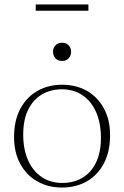

<svg xmlns="http://www.w3.org/2000/svg" viewBox="-20 -830 556 860"><path d="M259 -10.5Q308.5 -10.5 347.5 -32.8Q386.5 -55 409.2 -100.2Q432 -145.5 432 -213.5Q432 -279 410.5 -327.8Q389 -376.5 349.8 -403.2Q310.5 -430 257 -430Q208 -430 168.8 -407.5Q129.5 -385 106.8 -340Q84 -295 84 -226.5Q84 -161.5 105.5 -112.8Q127 -64 166.5 -37.2Q206 -10.5 259 -10.5ZM257.5 10Q195.5 10 147 -17.5Q98.5 -45 70.8 -96Q43 -147 43 -216.5Q43 -289.5 70.5 -341.8Q98 -394 146.8 -422.2Q195.5 -450.5 258.5 -450.5Q321 -450.5 369.2 -423Q417.5 -395.5 445.2 -344.8Q473 -294 473 -224Q473 -151 445.5 -98.5Q418 -46 369.5 -18Q321 10 257.5 10ZM258 -557Q239 -557 228.2 -569.2Q217.5 -581.5 217.5 -598Q217.5 -615 228.2 -626.8Q239 -638.5 258 -638.5Q277 -638.5 287.8 -626.8Q298.5 -615 298.5 -598Q298.5 -581.5 287.8 -569.2Q277 -557 258 -557ZM140 -782V-810H376V-782Z"/></svg>

Font: Newsreader 16pt 16pt ExtraLight
Style: Regular
Weight: 250
Version: Version 1.003